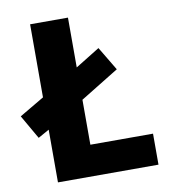

<svg xmlns="http://www.w3.org/2000/svg" viewBox="-90 -784 761 854"><g transform="rotate(-10 291.0 -357.0)"><path d="M103 0V-238L53 -210L-9 -318L103 -384V-714H274V-489L384 -557L448 -450L274 -343V-140H557V0Z"/></g></svg>

Font: Noto Sans Georgian ExtraBold
Style: Regular
Weight: 800
Designer: Monotype Design Team, Akaki Razmadze
Foundry: Google LLC
Version: Version 2.005; ttfautohint (v1.8.4.7-5d5b)